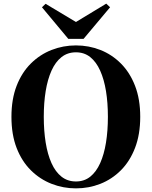

<svg xmlns="http://www.w3.org/2000/svg" viewBox="-20 -1017 835 1057"><path d="M231 -996 440 -871H357L565 -997L586 -977L440 -803H356L211 -977ZM398 20Q328 20 264 -5Q200 -30 150 -79.5Q100 -129 71.5 -202.5Q43 -276 43 -374Q43 -471 71.5 -544.5Q100 -618 150 -667.5Q200 -717 264 -742Q328 -767 398 -767Q469 -767 532.5 -742Q596 -717 645.5 -667.5Q695 -618 723.5 -544.5Q752 -471 752 -374Q752 -277 723.5 -203Q695 -129 645.5 -79.5Q596 -30 532.5 -5Q469 20 398 20ZM398 -18Q444 -18 477 -44.5Q510 -71 531.5 -119Q553 -167 563.5 -232Q574 -297 574 -374Q574 -451 563.5 -515.5Q553 -580 531.5 -628Q510 -676 477 -702.5Q444 -729 398 -729Q352 -729 318.5 -702.5Q285 -676 263.5 -628Q242 -580 231.5 -515.5Q221 -451 221 -374Q221 -297 231.5 -232Q242 -167 263.5 -119Q285 -71 318.5 -44.5Q352 -18 398 -18Z"/></svg>

Font: Noto Serif JP Black
Style: Regular
Weight: 900
Designer: Ryoko NISHIZUKA 西塚涼子 (kana & ideographs); Frank Grießhammer (Latin, Greek & Cyrillic); Wenlong ZHANG 张文龙 (bopomofo); San
Foundry: Adobe
Version: Version 2.003-H1;hotconv 1.1.1;makeotfexe 2.6.0